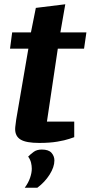

<svg xmlns="http://www.w3.org/2000/svg" viewBox="-20 -659 425 900"><path d="M164 11Q103 11 77 -4.5Q51 -20 51 -54Q51 -62 53 -75.5Q55 -89 56 -99L113 -431H27L37 -507H125L148 -622L286 -639L263 -507H385L374 -431H251L200 -89H328V-16Q325 -15 304.5 -8Q284 -1 248.5 5Q213 11 164 11ZM96 221Q113 198 121 174.5Q129 151 129 132Q129 118 125.5 103.5Q122 89 112 75Q124 63 138.5 52.5Q153 42 176 42Q208 42 221.5 57.5Q235 73 235 93Q235 124 212.5 159.5Q190 195 155 221Z"/></svg>

Font: Faustina Light ExtraBold
Style: Italic
Weight: 800
Italic angle: -8°
Version: Version 1.200